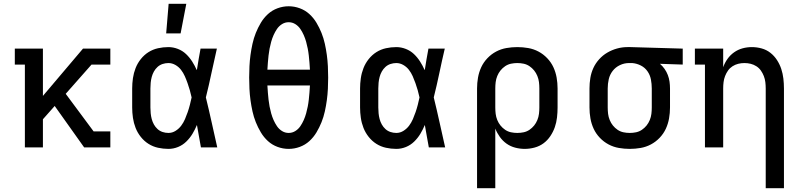

<svg xmlns="http://www.w3.org/2000/svg" viewBox="-20 -776 4240 1011"><path d="M111 0V-436H58V-520H206V-271L417 -520H561V-436H462L326 -282L473 -84H561V0H423L268 -218L206 -148V0Z M867 8Q839 8 812 2Q785 -4 762 -18.5Q739 -33 721.5 -55Q704 -77 694 -102.5Q684 -128 680 -155.5Q676 -183 676 -210V-310Q676 -337 680 -364.5Q684 -392 694 -417.5Q704 -443 721.5 -465Q739 -487 762 -501.5Q785 -516 812 -522Q839 -528 867 -528Q892 -528 916.5 -518.5Q941 -509 959.5 -491.5Q978 -474 992 -452Q1006 -430 1016 -407V-408L1017 -409Q1021 -437 1026 -464.5Q1031 -492 1036 -520H1122Q1107 -456 1093.5 -391.5Q1080 -327 1064 -263Q1080 -198 1094.5 -132Q1109 -66 1124 0H1038Q1033 -29 1027.5 -58.5Q1022 -88 1017 -118Q1007 -94 993.5 -71.5Q980 -49 961 -30.5Q942 -12 917.5 -2Q893 8 867 8ZM867 -76Q887 -76 904.5 -87Q922 -98 934 -114Q946 -130 954 -148.5Q962 -167 968.5 -186Q975 -205 980 -224.5Q985 -244 989 -263Q985 -282 979.5 -301Q974 -320 967.5 -338.5Q961 -357 953 -375Q945 -393 933 -408.5Q921 -424 903.5 -434Q886 -444 867 -444Q851 -444 836 -439Q821 -434 809.5 -423.5Q798 -413 790.5 -399.5Q783 -386 779 -371Q775 -356 773.5 -340.5Q772 -325 772 -310V-210Q772 -195 773.5 -179.5Q775 -164 779 -149Q783 -134 790.5 -120.5Q798 -107 809.5 -96.5Q821 -86 836 -81Q851 -76 867 -76ZM855 -600 868 -756H961L931 -600Z M1500 8Q1470 8 1441.5 -2.5Q1413 -13 1391 -33Q1369 -53 1353.5 -79Q1338 -105 1327 -132.5Q1316 -160 1309.5 -189.5Q1303 -219 1299 -248.5Q1295 -278 1293.5 -308Q1292 -338 1292 -368Q1292 -397 1293.5 -427Q1295 -457 1299 -486.5Q1303 -516 1309.5 -545.5Q1316 -575 1327 -602.5Q1338 -630 1353.5 -656Q1369 -682 1391 -702Q1413 -722 1441.5 -732.5Q1470 -743 1500 -743Q1530 -743 1558.5 -732.5Q1587 -722 1609 -702Q1631 -682 1646.5 -656Q1662 -630 1673 -602.5Q1684 -575 1690.5 -545.5Q1697 -516 1701 -486.5Q1705 -457 1706.5 -427Q1708 -397 1708 -367Q1708 -338 1706.5 -308Q1705 -278 1701 -248.5Q1697 -219 1690.5 -189.5Q1684 -160 1673 -132.5Q1662 -105 1646.5 -79Q1631 -53 1609 -33Q1587 -13 1558.5 -2.5Q1530 8 1500 8ZM1612 -409Q1611 -428 1609.5 -446.5Q1608 -465 1606 -483.5Q1604 -502 1600.5 -520Q1597 -538 1592 -556Q1587 -574 1579.5 -591Q1572 -608 1561.5 -623.5Q1551 -639 1535 -649Q1519 -659 1500 -659Q1481 -659 1465 -649Q1449 -639 1438.5 -623.5Q1428 -608 1420.5 -591Q1413 -574 1408 -556Q1403 -538 1399.5 -520Q1396 -502 1394 -483.5Q1392 -465 1390.5 -446.5Q1389 -428 1388 -409ZM1500 -76Q1519 -76 1535 -86Q1551 -96 1561.5 -111.5Q1572 -127 1579.5 -144Q1587 -161 1592 -179Q1597 -197 1600.5 -215Q1604 -233 1606 -251.5Q1608 -270 1609.5 -288.5Q1611 -307 1612 -326H1388Q1389 -307 1390.5 -288.5Q1392 -270 1394 -251.5Q1396 -233 1399.5 -215Q1403 -197 1408 -179Q1413 -161 1420.5 -144Q1428 -127 1438.5 -111.5Q1449 -96 1465 -86Q1481 -76 1500 -76Z M2067 8Q2039 8 2012 2Q1985 -4 1962 -18.5Q1939 -33 1921.5 -55Q1904 -77 1894 -102.5Q1884 -128 1880 -155.5Q1876 -183 1876 -210V-310Q1876 -337 1880 -364.5Q1884 -392 1894 -417.5Q1904 -443 1921.5 -465Q1939 -487 1962 -501.5Q1985 -516 2012 -522Q2039 -528 2067 -528Q2092 -528 2116.5 -518.5Q2141 -509 2159.5 -491.5Q2178 -474 2192 -452Q2206 -430 2216 -407V-408L2217 -409Q2221 -437 2226 -464.5Q2231 -492 2236 -520H2322Q2307 -456 2293.5 -391.5Q2280 -327 2264 -263Q2280 -198 2294.5 -132Q2309 -66 2324 0H2238Q2233 -29 2227.5 -58.5Q2222 -88 2217 -118Q2207 -94 2193.5 -71.5Q2180 -49 2161 -30.5Q2142 -12 2117.5 -2Q2093 8 2067 8ZM2067 -76Q2087 -76 2104.5 -87Q2122 -98 2134 -114Q2146 -130 2154 -148.5Q2162 -167 2168.5 -186Q2175 -205 2180 -224.5Q2185 -244 2189 -263Q2185 -282 2179.5 -301Q2174 -320 2167.5 -338.5Q2161 -357 2153 -375Q2145 -393 2133 -408.5Q2121 -424 2103.5 -434Q2086 -444 2067 -444Q2051 -444 2036 -439Q2021 -434 2009.5 -423.5Q1998 -413 1990.5 -399.5Q1983 -386 1979 -371Q1975 -356 1973.5 -340.5Q1972 -325 1972 -310V-210Q1972 -195 1973.5 -179.5Q1975 -164 1979 -149Q1983 -134 1990.5 -120.5Q1998 -107 2009.5 -96.5Q2021 -86 2036 -81Q2051 -76 2067 -76Z M2492 215V-310Q2492 -339 2497 -367.5Q2502 -396 2514 -422Q2526 -448 2546.5 -469.5Q2567 -491 2592.5 -504.5Q2618 -518 2646.5 -523Q2675 -528 2704 -528Q2733 -528 2761.5 -523Q2790 -518 2815.5 -504.5Q2841 -491 2861.5 -469.5Q2882 -448 2894 -422Q2906 -396 2911 -367.5Q2916 -339 2916 -310V-210Q2916 -184 2913 -157.5Q2910 -131 2901.5 -106.5Q2893 -82 2878 -59.5Q2863 -37 2842 -21.5Q2821 -6 2795 1Q2769 8 2743 8Q2718 8 2693 1.5Q2668 -5 2647.5 -19.5Q2627 -34 2612 -55Q2597 -76 2588 -99V215ZM2704 -76Q2721 -76 2737.5 -79.5Q2754 -83 2768 -92.5Q2782 -102 2792.5 -115Q2803 -128 2809.5 -144Q2816 -160 2818 -176.5Q2820 -193 2820 -210V-310Q2820 -327 2818 -343.5Q2816 -360 2809.5 -376Q2803 -392 2792.5 -405Q2782 -418 2768 -427.5Q2754 -437 2737.5 -440.5Q2721 -444 2704 -444Q2687 -444 2670.5 -440.5Q2654 -437 2640 -427.5Q2626 -418 2615.5 -405Q2605 -392 2598.5 -376Q2592 -360 2590 -343.5Q2588 -327 2588 -310V-210Q2588 -193 2590 -176.5Q2592 -160 2598.5 -144Q2605 -128 2615.5 -115Q2626 -102 2640 -92.5Q2654 -83 2670.5 -79.5Q2687 -76 2704 -76Z M3296 8Q3267 8 3238.5 3Q3210 -2 3184.5 -15.5Q3159 -29 3138.5 -50.5Q3118 -72 3106 -98Q3094 -124 3089 -152.5Q3084 -181 3084 -210V-310Q3084 -338 3088.5 -365.5Q3093 -393 3104.5 -418Q3116 -443 3135 -464Q3154 -485 3178 -499Q3202 -513 3229 -520.5Q3256 -528 3284 -528H3300L3575 -520V-436L3455 -440Q3469 -428 3479.5 -413Q3490 -398 3496.5 -381Q3503 -364 3505.5 -346Q3508 -328 3508 -310V-210Q3508 -181 3503 -152.5Q3498 -124 3486 -98Q3474 -72 3453.5 -50.5Q3433 -29 3407.5 -15.5Q3382 -2 3353.5 3Q3325 8 3296 8ZM3296 -76Q3313 -76 3329.5 -79.5Q3346 -83 3360 -92.5Q3374 -102 3384.5 -115Q3395 -128 3401.5 -144Q3408 -160 3410 -176.5Q3412 -193 3412 -210V-310Q3412 -334 3407.5 -357.5Q3403 -381 3389.5 -400.5Q3376 -420 3354.5 -431Q3333 -442 3309 -444H3292Q3267 -444 3244 -433Q3221 -422 3206 -402.5Q3191 -383 3185.5 -359Q3180 -335 3180 -310V-210Q3180 -193 3182 -176.5Q3184 -160 3190.5 -144Q3197 -128 3207.5 -115Q3218 -102 3232 -92.5Q3246 -83 3262.5 -79.5Q3279 -76 3296 -76Z M4012 215V-310Q4012 -327 4010 -343.5Q4008 -360 4002 -375.5Q3996 -391 3986.5 -404.5Q3977 -418 3963 -427Q3949 -436 3933 -440Q3917 -444 3900 -444Q3883 -444 3867 -440Q3851 -436 3837 -427Q3823 -418 3813.5 -404.5Q3804 -391 3798 -375.5Q3792 -360 3790 -343.5Q3788 -327 3788 -310V0H3692V-436H3639V-520H3788V-422Q3796 -445 3810.5 -465.5Q3825 -486 3845.5 -500.5Q3866 -515 3890 -521.5Q3914 -528 3939 -528Q3965 -528 3990.5 -521Q4016 -514 4036.5 -498Q4057 -482 4071.5 -459.5Q4086 -437 4094 -412.5Q4102 -388 4105 -362Q4108 -336 4108 -310V215Z"/></svg>

Font: Iosevka HT Medium Extended
Style: Regular
Weight: 500
Width: 7
Monospace: yes
Designer: Belleve Invis
Foundry: Belleve Invis
Version: Version 32.3.0; ttfautohint (v1.8.4)